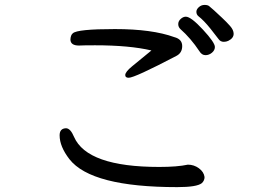

<svg xmlns="http://www.w3.org/2000/svg" viewBox="-20 -769 1040 780"><path d="M700.2 -8.8Q351.1 -8.8 262.2 -122.1Q222.2 -173.8 222.2 -219.2Q222.2 -247.1 248 -248Q266.1 -248 280.8 -212.9Q334 -90.8 627 -90.8Q700.2 -90.8 743.2 -100.1Q768.1 -100.1 788.1 -85.4Q808.1 -70.8 811 -49.8Q811 -35.2 799.8 -24.9Q779.8 -8.8 700.2 -8.8ZM502.9 -453.1Q488.8 -453.1 488.8 -463.9Q488.8 -477.1 517.1 -500Q584 -554.2 595.2 -564Q505.9 -585 366.2 -585Q318.8 -585 300.8 -584Q266.1 -584 266.1 -608.9Q267.1 -627 275.9 -633.8Q293.9 -650.9 446.8 -650.9Q598.1 -650.9 688 -618.2Q720.2 -609.9 720.2 -582Q720.2 -554.2 696.8 -542Q526.9 -453.1 502.9 -453.1ZM814.9 -544.9Q799.8 -544.9 790 -561Q754.9 -613.8 712.9 -650.9Q704.1 -659.2 704.1 -671.1Q704.1 -683.1 714.1 -692.1Q724.1 -701.2 734.9 -701.2Q755.9 -701.2 804.4 -648.7Q853 -596.2 853 -578.1Q853 -564.9 841.1 -554.9Q829.1 -544.9 814.9 -544.9ZM889.2 -599.1Q876 -599.1 868.4 -609.6Q860.8 -620.1 834.5 -653.1Q808.1 -686 786.1 -703.1Q777.8 -710 777.8 -721.2Q777.8 -731 787.8 -740Q797.9 -749 811 -749Q823.2 -749 829.1 -744.6Q835 -740.2 849.4 -727.1Q863.8 -713.9 881.8 -697Q899.9 -680.2 914.6 -663.6Q929.2 -647 929.2 -631.8Q929.2 -613.8 907.2 -603Q898.9 -599.1 889.2 -599.1Z"/></svg>

Font: LXGW WenKai Screen
Style: Regular
Weight: 400
Designer: LXGW / Fontworks Inc.
Foundry: LXGW / Fontworks Inc.
Version: Version 1.510;January 18,2025